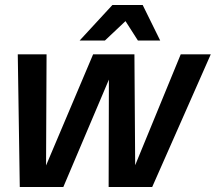

<svg xmlns="http://www.w3.org/2000/svg" viewBox="-20 -747 862 767"><path d="M59 0 51 -530H166L164 -86L352 -530H517L520 -87L702 -530H822L588 0H414L415 -429L233 0ZM298 -585 429 -727H514L505 -685L399 -585ZM531 -585 467 -685 465 -727H550L620 -585Z"/></svg>

Font: Radio Canada Big Medium
Style: Italic
Weight: 500
Italic angle: -12°
Designer: Étienne Aubert Bonn
Foundry: Coppers and Brasses
Version: Version 1.001